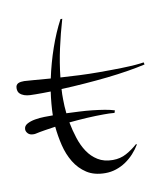

<svg xmlns="http://www.w3.org/2000/svg" viewBox="-135 -648 636 726"><g transform="rotate(-10 183.0 -285.5)"><path d="M347.7 -69.8Q336.9 -51.8 322.5 -36.1Q308.1 -20.5 290.8 -8.8Q273.4 2.9 253.4 9.5Q233.4 16.1 211.9 16.1Q169.4 16.1 140.9 -2.4Q112.3 -21 94.2 -50.8Q76.2 -80.6 67.4 -116.9Q58.6 -153.3 55.2 -189.5Q33.7 -186.5 14.2 -183.3Q-5.4 -180.2 -22.9 -176.3Q-25.4 -175.8 -27.3 -175.8Q-29.3 -175.8 -31.2 -175.8Q-44.4 -175.8 -51.5 -183.3Q-58.6 -190.9 -58.6 -199.2Q-58.6 -212.4 -45.9 -219.5Q-33.2 -226.6 -15.4 -229.7Q2.4 -232.9 21.5 -233.2Q40.5 -233.4 53.7 -233.4Q54.2 -255.4 56.2 -277.8Q58.1 -300.3 61.5 -323.7Q46.4 -323.2 32 -323.2Q17.6 -323.2 3.4 -323.2Q-5.9 -323.2 -17.6 -323.7Q-29.3 -324.2 -39.6 -327.6Q-49.8 -331.1 -56.6 -337.9Q-63.5 -344.7 -63.5 -357.9Q-63.5 -365.2 -60.8 -369.6Q-58.1 -374 -53.5 -376.2Q-48.8 -378.4 -42.7 -379.2Q-36.6 -379.9 -30.3 -379.9Q-22.9 -379.9 4.4 -377.4Q31.7 -375 70.3 -372.1Q82.5 -429.7 101.8 -485.4Q121.1 -541 145.5 -586.9H152.3Q136.7 -533.7 124.8 -479.5Q112.8 -425.3 106.9 -369.6Q142.6 -367.2 180.4 -365.5Q218.3 -363.8 254.4 -363.8Q307.6 -363.8 340.8 -364.7Q374 -365.7 393.1 -367.2Q415.5 -369.1 426.8 -371.1L428.7 -362.8Q399.4 -356 361.8 -349.9Q324.2 -343.8 281.7 -339.1Q239.3 -334.5 193.8 -331.1Q148.4 -327.6 103.5 -325.7Q102.5 -315.9 102.5 -305.9Q102.5 -295.9 102.5 -286.1Q102.5 -260.7 105.5 -232.4Q128.9 -231.4 154.5 -230.2Q180.2 -229 204.8 -226.3Q229.5 -223.6 251.2 -220Q272.9 -216.3 288.1 -211.4L285.2 -202.1Q275.4 -203.1 264.4 -203.4Q253.4 -203.6 243.7 -203.6Q214.4 -203.6 180.2 -201.7Q146 -199.7 110.8 -196.3Q116.7 -165 126.5 -134.8Q136.2 -104.5 151.9 -80.8Q167.5 -57.1 191.2 -42.5Q214.8 -27.8 248.5 -27.8Q277.3 -27.8 300.5 -40.5Q323.7 -53.2 344.7 -71.8Z"/></g></svg>

Font: Montez
Style: Regular
Weight: 400
Designer: Astigmatic (AOETI)
Foundry: Astigmatic (AOETI)
Version: Version 1.000